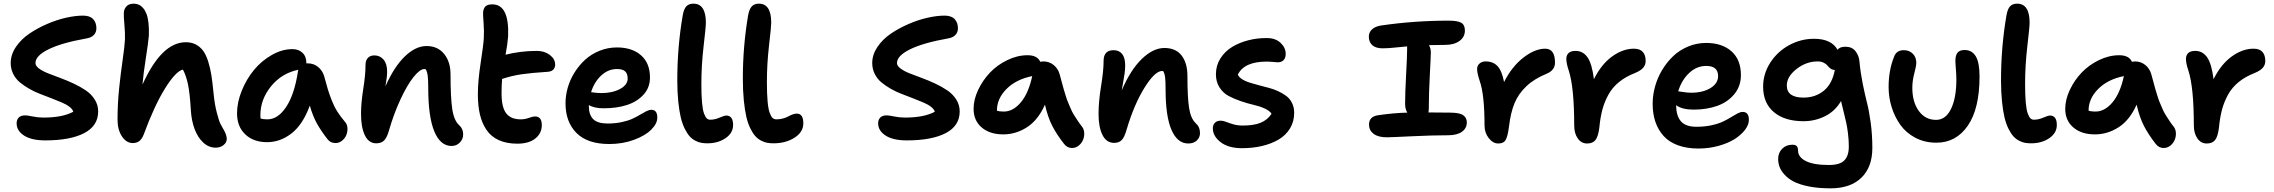

<svg xmlns="http://www.w3.org/2000/svg" viewBox="-20 -780 12553 1060"><path d="M230 -4.9Q154.3 -4.9 113 -31.5Q71.8 -58.1 71.8 -99.1Q71.8 -119.6 83.7 -131.3Q95.7 -143.1 119.1 -143.1Q131.3 -143.1 160.4 -137Q189.5 -130.9 220.2 -130.9Q324.7 -130.9 384.8 -163.1Q380.4 -177.7 362.5 -191.2Q344.7 -204.6 319.8 -214.8Q294.9 -225.1 264.2 -237.3Q233.4 -249.5 202.1 -261.2Q170.9 -272.9 141.6 -289.8Q112.3 -306.6 89.6 -325.4Q66.9 -344.2 53 -371.8Q39.1 -399.4 39.1 -432.1Q39.1 -478 67.6 -520.5Q96.2 -563 141.4 -593.8Q186.5 -624.5 240.2 -647.7Q293.9 -670.9 345.7 -682.4Q397.5 -693.8 438 -693.8Q476.1 -693.8 494.1 -674.6Q512.2 -655.3 512.2 -624Q512.2 -602.1 498.5 -587.2Q484.9 -572.3 458 -567.9Q320.3 -543.5 248 -507.8Q175.8 -472.2 175.8 -432.1Q175.8 -416.5 194.8 -402.1Q213.9 -387.7 244.4 -375.5Q274.9 -363.3 311.8 -349.9Q348.6 -336.4 385.7 -319.1Q422.9 -301.8 453.4 -281.2Q483.9 -260.7 502.9 -230.7Q522 -200.7 522 -165Q522 -85 444.6 -44.9Q367.2 -4.9 230 -4.9Z M712.9 9.8Q677.7 9.8 653.3 -26.9Q628.9 -63.5 628.9 -119.1Q628.9 -206.1 637.7 -291.5Q646.5 -377 657.2 -450Q668 -522.9 669.9 -563Q670.9 -599.6 666.7 -645.3Q662.6 -690.9 663.6 -709Q664.6 -730.5 678.2 -745.1Q691.9 -759.8 719.7 -759.8Q734.4 -759.3 746.6 -753.9Q758.8 -748.5 770 -735.8Q781.2 -723.1 788.8 -703.4Q796.4 -683.6 799.8 -652.8Q803.2 -622.1 801.8 -583Q799.3 -549.3 785.4 -460.7Q771.5 -372.1 766.6 -313Q872.1 -546.9 1005.9 -546.9Q1037.6 -546.9 1061.5 -534.2Q1085.4 -521.5 1101.6 -499.5Q1117.7 -477.5 1129.2 -441.2Q1140.6 -404.8 1147 -364.7Q1153.3 -324.7 1158.7 -268.1Q1164.6 -205.1 1176.8 -158.7Q1189 -112.3 1196.5 -97.2Q1204.1 -82 1220.7 -53.2Q1231.9 -29.8 1231.9 -13.2Q1231.9 6.8 1214.1 21Q1196.3 35.2 1170.9 35.2Q1132.3 35.2 1102.1 7.1Q1071.8 -21 1054.4 -67.4Q1037.1 -113.8 1033.7 -170.9Q1028.3 -264.6 1017.8 -314.2Q1007.3 -363.8 989.7 -396Q949.2 -385.7 890.4 -290.5Q831.5 -195.3 772.9 -36.1Q762.2 -10.3 747.8 -0.2Q733.4 9.8 712.9 9.8Z M1454.6 4.9Q1379.4 4.9 1334 -38.3Q1288.6 -81.5 1288.6 -153.8Q1288.6 -214.8 1314.5 -278.8Q1340.3 -342.8 1381.8 -393.3Q1423.3 -443.8 1480.2 -476.3Q1537.1 -508.8 1594.7 -508.8Q1628.9 -508.8 1650.1 -488.5Q1671.4 -468.3 1671.4 -432.1L1670.4 -430.2H1679.7Q1711.9 -430.2 1736.1 -410.4Q1760.3 -390.6 1769.5 -359.9Q1783.2 -309.6 1790.3 -285.9Q1797.4 -262.2 1811 -227.1Q1824.7 -191.9 1842.3 -164.1Q1859.9 -136.2 1885.7 -106Q1897 -93.3 1898.2 -73.2Q1899.4 -53.2 1892.1 -34.9Q1884.8 -16.6 1868.7 -3.4Q1852.5 9.8 1832.5 9.8Q1803.7 9.8 1787.6 -12.2Q1751.5 -58.6 1729.2 -98.9Q1707 -139.2 1690.4 -196.8Q1651.4 -91.3 1589.1 -43.2Q1526.9 4.9 1454.6 4.9ZM1417.5 -144Q1417.5 -131.8 1418.5 -126Q1432.6 -121.1 1456.5 -121.1Q1514.2 -121.1 1559.6 -189.2Q1605 -257.3 1624.5 -382.8Q1624.5 -389.2 1627.4 -395Q1535.2 -376 1476.3 -303.5Q1417.5 -231 1417.5 -144Z M2473.1 25.9Q2411.1 25.9 2377.7 -54.7Q2344.2 -135.3 2344.2 -295.9Q2344.2 -339.4 2341.3 -362.1Q2338.4 -384.8 2330.1 -397.9Q2328.1 -398.9 2323.2 -398.9Q2298.3 -398.9 2262.9 -354.5Q2227.5 -310.1 2190.7 -230.7Q2153.8 -151.4 2127 -58.1Q2116.2 -20 2100.6 -4.4Q2085 11.2 2057.1 11.2Q2015.6 11.2 1994.4 -33Q1973.1 -77.1 1973.1 -150.9Q1973.1 -211.9 1985.6 -289.6Q1998 -367.2 1998 -421.9Q1998 -445.8 2010.7 -460Q2023.4 -474.1 2046.9 -474.1Q2077.6 -474.1 2097.4 -451.2Q2117.2 -428.2 2117.2 -384.8Q2117.2 -356 2107.9 -303.2Q2155.8 -411.6 2215.3 -468.8Q2274.9 -525.9 2335 -525.9Q2396.5 -525.9 2431.9 -482.4Q2467.3 -439 2467.3 -369.1Q2467.3 -242.2 2476.8 -178.2Q2486.3 -114.3 2515.1 -88.9Q2537.1 -68.4 2537.1 -39.1Q2537.1 -11.7 2518.6 7.1Q2500 25.9 2473.1 25.9Z M2835.9 13.2Q2776.9 13.2 2734.1 -6.1Q2691.4 -25.4 2666.3 -62.3Q2641.1 -99.1 2629.6 -147.7Q2618.2 -196.3 2618.2 -259.8Q2618.2 -332 2633.5 -431.6Q2648.9 -531.2 2650.9 -568.8Q2653.3 -606.9 2649.9 -651.9Q2646.5 -696.8 2647 -709Q2647.9 -731.4 2659.2 -743.7Q2670.4 -755.9 2698.2 -755.9Q2792.5 -755.9 2785.2 -578.1Q2781.7 -534.2 2771 -478Q2855.5 -499 2943.8 -499Q2986.3 -499 3015.6 -476.6Q3044.9 -454.1 3044.9 -423.8Q3044.9 -406.7 3034.9 -396Q3024.9 -385.3 3005.9 -383.8Q2915 -377.9 2860.6 -370.1Q2806.2 -362.3 2752 -344.2Q2749 -308.6 2749 -265.1Q2749 -187.5 2774.7 -154.3Q2800.3 -121.1 2855 -121.1Q2877.9 -121.1 2900.1 -129.2Q2922.4 -137.2 2933.1 -137.2Q2971.2 -137.2 2971.2 -89.8Q2971.2 -43.9 2935.5 -15.4Q2899.9 13.2 2835.9 13.2Z M3344.2 15.1Q3223.1 15.1 3162.6 -45.9Q3102.1 -106.9 3102.1 -210Q3102.1 -252.9 3114.7 -296.9Q3127.4 -340.8 3152.3 -380.4Q3177.2 -419.9 3210.9 -450.7Q3244.6 -481.4 3290.3 -499.8Q3335.9 -518.1 3386.2 -518.1Q3469.2 -518.1 3518.8 -474.9Q3568.4 -431.6 3568.4 -352.1Q3568.4 -296.9 3533.2 -257.8Q3498 -218.8 3441.4 -200.4Q3384.8 -182.1 3313 -182.1Q3260.3 -182.1 3231 -200.2V-192.9Q3231 -146.5 3254.9 -122.3Q3278.8 -98.1 3335 -98.1Q3377.4 -98.1 3413.3 -106Q3449.2 -113.8 3472.4 -124.8Q3495.6 -135.7 3514.2 -147Q3532.7 -158.2 3548.3 -166Q3564 -173.8 3576.2 -173.8Q3608.9 -173.8 3608.9 -130.9Q3608.9 -97.7 3575.4 -64.2Q3542 -30.8 3479.5 -7.8Q3417 15.1 3344.2 15.1ZM3386.2 -398.9Q3337.4 -398.9 3298.8 -362.8Q3260.3 -326.7 3243.2 -271Q3276.4 -266.1 3300.3 -266.1Q3360.8 -266.1 3403.1 -288.8Q3445.3 -311.5 3445.3 -346.2Q3445.3 -373 3431.4 -386Q3417.5 -398.9 3386.2 -398.9Z M3885.3 11.2Q3866.7 11.2 3851.6 8.5Q3836.4 5.9 3818.8 -3.2Q3801.3 -12.2 3787.6 -27.3Q3773.9 -42.5 3760.5 -69.1Q3747.1 -95.7 3738.5 -131.3Q3730 -167 3724.6 -219.5Q3719.2 -272 3719.2 -336.9Q3719.2 -521 3749 -693.8Q3754.9 -729.5 3768.8 -744.6Q3782.7 -759.8 3808.1 -759.8Q3877 -759.8 3877 -654.8Q3877 -630.9 3864.5 -525.1Q3852.1 -419.4 3852.1 -316.9Q3852.1 -255.4 3855.7 -214.4Q3859.4 -173.3 3866.7 -153.6Q3874 -133.8 3881.8 -126.5Q3889.6 -119.1 3900.9 -119.1Q3926.3 -119.1 3952.6 -130.6Q3979 -142.1 3989.3 -142.1Q4027.3 -142.1 4027.3 -89.8Q4027.3 -45.9 3985.8 -17.3Q3944.3 11.2 3885.3 11.2Z M4250 11.2Q4231 11.2 4215.3 8.3Q4199.7 5.4 4181.6 -3.9Q4163.6 -13.2 4149.7 -28.8Q4135.7 -44.4 4122.3 -71.5Q4108.9 -98.6 4100.3 -135.5Q4091.8 -172.4 4086.4 -226.3Q4081.1 -280.3 4081.1 -347.2Q4081.1 -522 4109.9 -693.8Q4116.2 -729.5 4130.4 -744.6Q4144.5 -759.8 4169.9 -759.8Q4237.8 -759.8 4237.8 -654.8Q4237.8 -632.3 4225.8 -530Q4213.9 -427.7 4213.9 -327.1Q4213.9 -262.2 4217.8 -219.7Q4221.7 -177.2 4229.5 -156.5Q4237.3 -135.7 4245.6 -128.4Q4253.9 -121.1 4266.1 -121.1Q4285.6 -121.1 4303.2 -126Q4320.8 -130.9 4331.5 -137Q4342.3 -143.1 4355 -147.9Q4367.7 -152.8 4378.9 -152.8Q4415 -152.8 4415 -99.1Q4415 -50.8 4366.5 -19.8Q4317.9 11.2 4250 11.2Z M4986.3 -4.9Q4910.6 -4.9 4869.4 -31.5Q4828.1 -58.1 4828.1 -99.1Q4828.1 -119.6 4840.1 -131.3Q4852.1 -143.1 4875.5 -143.1Q4887.7 -143.1 4916.7 -137Q4945.8 -130.9 4976.6 -130.9Q5081.1 -130.9 5141.1 -163.1Q5136.7 -177.7 5118.9 -191.2Q5101.1 -204.6 5076.2 -214.8Q5051.3 -225.1 5020.5 -237.3Q4989.7 -249.5 4958.5 -261.2Q4927.2 -272.9 4897.9 -289.8Q4868.7 -306.6 4845.9 -325.4Q4823.2 -344.2 4809.3 -371.8Q4795.4 -399.4 4795.4 -432.1Q4795.4 -478 4824 -520.5Q4852.5 -563 4897.7 -593.8Q4942.9 -624.5 4996.6 -647.7Q5050.3 -670.9 5102.1 -682.4Q5153.8 -693.8 5194.3 -693.8Q5232.4 -693.8 5250.5 -674.6Q5268.6 -655.3 5268.6 -624Q5268.6 -602.1 5254.9 -587.2Q5241.2 -572.3 5214.4 -567.9Q5076.7 -543.5 5004.4 -507.8Q4932.1 -472.2 4932.1 -432.1Q4932.1 -416.5 4951.2 -402.1Q4970.2 -387.7 5000.7 -375.5Q5031.2 -363.3 5068.1 -349.9Q5105 -336.4 5142.1 -319.1Q5179.2 -301.8 5209.7 -281.2Q5240.2 -260.7 5259.3 -230.7Q5278.3 -200.7 5278.3 -165Q5278.3 -85 5200.9 -44.9Q5123.5 -4.9 4986.3 -4.9Z M5519 -38.1Q5444.3 -38.1 5399.7 -76.4Q5355 -114.7 5355 -179.2Q5355 -230 5380.1 -283.4Q5405.3 -336.9 5445.6 -379.2Q5485.8 -421.4 5541.3 -448.2Q5596.7 -475.1 5652.8 -475.1Q5707 -475.1 5723.1 -439Q5734.9 -440.9 5739.7 -440.9Q5772.9 -440.9 5797.1 -421.1Q5821.3 -401.4 5830.1 -370.1Q5832 -363.8 5841.3 -329.1Q5850.6 -294.4 5852.5 -287.8Q5854.5 -281.2 5863 -253.4Q5871.6 -225.6 5876 -216.3Q5880.4 -207 5889.6 -184.3Q5898.9 -161.6 5907.5 -148.4Q5916 -135.3 5928 -116.5Q5939.9 -97.7 5954.1 -80.1Q5964.8 -66.4 5965.8 -46.1Q5966.8 -25.9 5959.2 -7.6Q5951.7 10.7 5935.3 23.9Q5918.9 37.1 5897.9 37.1Q5872.6 37.1 5855 15.1Q5814.5 -36.6 5789.8 -84.2Q5765.1 -131.8 5749 -202.1Q5710.9 -116.7 5649.7 -77.4Q5588.4 -38.1 5519 -38.1ZM5483.9 -169.9V-168.9Q5498 -164.1 5522 -164.1Q5573.2 -164.1 5616 -215.1Q5658.7 -266.1 5678.7 -359.9Q5589.4 -341.8 5536.6 -288.6Q5483.9 -235.4 5483.9 -169.9Z M6540 12.2Q6480.5 12.2 6447.8 -62.5Q6415 -137.2 6415 -287.1Q6415 -331.1 6412.4 -352.8Q6409.7 -374.5 6401.9 -387.2Q6399.9 -388.2 6396 -388.2Q6356 -388.2 6298.3 -295.4Q6240.7 -202.6 6199.7 -64Q6188 -22.5 6172.9 -6.8Q6157.7 8.8 6130.9 8.8Q6088.4 8.8 6066.7 -34.7Q6044.9 -78.1 6044.9 -150.9Q6044.9 -218.8 6058.8 -304.4Q6072.8 -390.1 6072.8 -443.8Q6072.8 -502.9 6127.9 -502.9Q6158.2 -502.9 6175 -482.2Q6191.9 -461.4 6191.9 -418.9Q6191.9 -397 6189 -376.2Q6186 -355.5 6180.9 -327.6Q6175.8 -299.8 6172.9 -280.8Q6221.2 -394 6283.7 -454.6Q6346.2 -515.1 6408.7 -515.1Q6471.2 -515.1 6503.4 -473.6Q6535.6 -432.1 6535.6 -359.9Q6535.6 -242.2 6544.7 -184.1Q6553.7 -126 6581.1 -100.1Q6605 -79.1 6605 -44.9Q6605 -21.5 6587.6 -4.6Q6570.3 12.2 6540 12.2Z M6836.9 38.1Q6761.7 38.1 6718.8 4.9Q6675.8 -28.3 6675.8 -71.8Q6675.8 -90.3 6687.3 -102.1Q6698.7 -113.8 6719.2 -113.8Q6732.4 -113.8 6749 -107.2Q6765.6 -100.6 6788.6 -93.8Q6811.5 -86.9 6840.8 -86.9Q6902.3 -86.9 6939.9 -102.3Q6977.5 -117.7 7000 -151.9Q6989.7 -168.5 6961.7 -181.2Q6933.6 -193.8 6900.1 -201.4Q6866.7 -209 6829.6 -221.7Q6792.5 -234.4 6762.5 -250.5Q6732.4 -266.6 6712.6 -297.4Q6692.9 -328.1 6692.9 -370.1Q6692.9 -418.5 6717.8 -457.8Q6742.7 -497.1 6783.4 -521.5Q6824.2 -545.9 6874.3 -558.3Q6924.3 -570.8 6977.1 -569.8Q7022.5 -569.3 7050.3 -543Q7078.1 -516.6 7078.1 -482.9Q7078.1 -460.4 7066.7 -448.2Q7055.2 -436 7034.2 -436Q7026.4 -436 7007.6 -438Q6988.8 -439.9 6973.1 -439.9Q6849.1 -439.9 6814 -368.2Q6820.3 -353.5 6837.9 -342.3Q6855.5 -331.1 6878.2 -324.2Q6900.9 -317.4 6928.5 -309.8Q6956.1 -302.2 6983.4 -295.4Q7010.7 -288.6 7036.4 -276.6Q7062 -264.6 7081.5 -250Q7101.1 -235.4 7113 -211.4Q7125 -187.5 7125 -157.2Q7125 -109.4 7102.1 -71.3Q7079.1 -33.2 7039.3 -9.8Q6999.5 13.7 6948 25.9Q6896.5 38.1 6836.9 38.1Z M7636.2 -22Q7588.4 -22 7563.2 -41.3Q7538.1 -60.5 7538.1 -91.8Q7538.1 -137.2 7589.4 -144Q7677.2 -156.7 7749.5 -158.2Q7737.3 -178.7 7737.3 -206.1Q7737.3 -265.1 7742.9 -367.9Q7748.5 -470.7 7748.5 -506.8V-523.9Q7727.1 -522 7698 -519Q7668.9 -516.1 7650.1 -514.6Q7631.3 -513.2 7614.3 -513.2Q7574.7 -513.2 7555.9 -530.8Q7537.1 -548.3 7537.1 -577.1Q7537.1 -601.6 7554.7 -617.9Q7572.3 -634.3 7604.5 -639.2Q7788.6 -666 7978.5 -666Q8027.8 -666 8047.6 -654.1Q8067.4 -642.1 8067.4 -611.8Q8067.4 -575.2 8037.4 -553.7Q8007.3 -532.2 7959.5 -532.2Q7909.7 -532.2 7869.1 -530.8Q7879.4 -512.7 7879.4 -490.2Q7879.4 -470.7 7873.8 -366Q7868.2 -261.2 7868.2 -182.1Q7868.2 -170.9 7866.2 -159.2Q7901.4 -158.2 7984.4 -158.2Q8037.6 -158.2 8057.9 -144Q8078.1 -129.9 8078.1 -104Q8078.1 -72.3 8051.3 -52.7Q8024.4 -33.2 7974.1 -33.2Q7885.7 -33.2 7772 -27.6Q7658.2 -22 7636.2 -22Z M8252 12.2Q8222.2 12.2 8199 -17.6Q8175.8 -47.4 8175.8 -87.9Q8175.8 -258.8 8148.9 -334Q8134.8 -377 8134.8 -398.9Q8134.8 -417.5 8148.2 -429.2Q8161.6 -440.9 8182.1 -440.9Q8222.7 -440.9 8247.1 -415.5Q8271.5 -390.1 8283.7 -327.1Q8326.2 -412.1 8390.1 -461.7Q8454.1 -511.2 8510.7 -511.2Q8564.9 -511.2 8564.9 -434.1Q8564.9 -393.1 8521 -374Q8450.2 -345.2 8406.2 -303.2Q8362.3 -261.2 8341.1 -209.2Q8319.8 -157.2 8311 -82Q8303.7 -25.9 8292.2 -6.8Q8280.8 12.2 8252 12.2Z M8741.7 12.2Q8710.4 12.2 8690.7 -15.6Q8670.9 -43.5 8670.9 -87.9Q8670.9 -298.8 8640.6 -391.1Q8627.4 -430.2 8627.4 -455.1Q8627.4 -475.6 8640.1 -487.3Q8652.8 -499 8678.7 -499Q8719.2 -499 8744.1 -463.9Q8769 -428.7 8779.8 -342.8Q8820.3 -424.8 8879.9 -468Q8939.5 -511.2 9000.5 -511.2Q9033.7 -511.2 9049.6 -493.4Q9065.4 -475.6 9065.4 -443.8Q9065.4 -421.9 9051.8 -406Q9038.1 -390.1 9006.8 -377Q8955.1 -356.9 8918.5 -327.1Q8881.8 -297.4 8859.9 -257.6Q8837.9 -217.8 8826.4 -174.6Q8814.9 -131.3 8809.6 -75.2Q8803.2 -24.9 8787.8 -6.3Q8772.5 12.2 8741.7 12.2Z M9356.9 40Q9292.5 40 9243.4 22Q9194.3 3.9 9164.3 -29.5Q9134.3 -63 9119.1 -107.4Q9104 -151.9 9104 -207Q9104 -254.4 9117.2 -302.2Q9130.4 -350.1 9156.2 -393.3Q9182.1 -436.5 9217.3 -470Q9252.4 -503.4 9299.8 -523.2Q9347.2 -543 9399.9 -543Q9486.8 -543 9539.1 -496.8Q9591.3 -450.7 9591.3 -365.2Q9591.3 -304.2 9554.7 -260Q9518.1 -215.8 9460 -195.3Q9401.9 -174.8 9330.1 -174.8Q9266.6 -174.8 9233.9 -199.2V-198.2Q9233.9 -140.6 9260 -110.4Q9286.1 -80.1 9346.2 -80.1Q9391.6 -80.1 9429.9 -88.6Q9468.3 -97.2 9492.9 -109.1Q9517.6 -121.1 9536.9 -133.1Q9556.2 -145 9572.3 -153.6Q9588.4 -162.1 9601.1 -162.1Q9635.3 -162.1 9635.3 -118.2Q9635.3 -91.3 9614 -63.2Q9592.8 -35.2 9556.6 -12.2Q9520.5 10.7 9467.5 25.4Q9414.6 40 9356.9 40ZM9399.9 -416Q9346.7 -416 9305.2 -376.7Q9263.7 -337.4 9245.1 -275.9Q9248 -275.9 9272.5 -272Q9296.9 -268.1 9316.9 -268.1Q9380.9 -268.1 9423.1 -293.7Q9465.3 -319.3 9465.3 -359.9Q9465.3 -416 9399.9 -416Z M10085.9 259.8Q10018.6 259.8 9966.3 249.3Q9914.1 238.8 9882.8 222.4Q9851.6 206.1 9831.5 183.6Q9811.5 161.1 9804.2 140.1Q9796.9 119.1 9796.9 97.2Q9796.9 64 9818.8 41.5Q9840.8 19 9876 19Q9892.6 19 9899.7 26.9Q9906.7 34.7 9906.7 50.8Q9906.7 87.4 9949.5 109.1Q9992.2 130.9 10077.1 130.9Q10137.2 130.9 10162.1 105.7Q10187 80.6 10187 28.8Q10187 -7.3 10182.4 -43.9Q10177.7 -80.6 10172.6 -103.3Q10167.5 -126 10158 -164.6Q10148.4 -203.1 10144 -222.2Q10110.8 -165.5 10055.2 -138.2Q9999.5 -110.8 9937 -110.8Q9833 -110.8 9773.4 -160.9Q9713.9 -210.9 9713.9 -301.8Q9713.9 -372.6 9753.2 -433.8Q9792.5 -495.1 9857.2 -530.5Q9921.9 -565.9 9995.1 -565.9Q10090.8 -565.9 10125 -504.9Q10135.7 -522 10168.9 -522Q10204.6 -522 10224.1 -497.1Q10243.7 -472.2 10246.1 -437Q10251.5 -378.9 10263.9 -317.1Q10276.4 -255.4 10287.6 -211.9Q10298.8 -168.5 10307.9 -102.1Q10316.9 -35.6 10316.9 37.1Q10316.9 142.1 10256.6 200.9Q10196.3 259.8 10085.9 259.8ZM9844.7 -308.1Q9844.7 -241.2 9937 -241.2Q10003.4 -241.2 10049.8 -279.8Q10096.2 -318.4 10109.9 -395L10108.9 -394Q10096.2 -394 10086.2 -401.4Q10076.2 -408.7 10069.6 -417.5Q10063 -426.3 10048.8 -433.6Q10034.7 -440.9 10015.1 -440.9Q9951.7 -440.9 9898.2 -398.9Q9844.7 -356.9 9844.7 -308.1Z M10670.4 7.8Q10606 7.8 10554.2 -19.5Q10502.4 -46.9 10470.9 -91.6Q10439.5 -136.2 10423.1 -189.7Q10406.7 -243.2 10406.7 -299.8Q10406.7 -391.6 10436.5 -465.8Q10449.2 -502.9 10490.7 -502.9Q10521 -502.9 10540.3 -483.4Q10559.6 -463.9 10559.6 -433.1Q10559.6 -416.5 10548.6 -375.2Q10537.6 -334 10537.6 -295.9Q10537.6 -216.3 10573.5 -167.2Q10609.4 -118.2 10668.5 -118.2Q10722.2 -118.2 10751.5 -179.2Q10780.8 -240.2 10780.8 -340.8Q10780.8 -366.7 10778.1 -398.7Q10775.4 -430.7 10775.4 -444.8Q10775.4 -474.1 10787.1 -489Q10798.8 -503.9 10826.7 -503.9Q10866.7 -503.9 10887.7 -469.5Q10908.7 -435.1 10908.7 -357.9Q10908.7 -180.2 10844 -86.2Q10779.3 7.8 10670.4 7.8Z M11193.4 11.2Q11174.8 11.2 11159.7 8.5Q11144.5 5.9 11127 -3.2Q11109.4 -12.2 11095.7 -27.3Q11082 -42.5 11068.6 -69.1Q11055.2 -95.7 11046.6 -131.3Q11038.1 -167 11032.7 -219.5Q11027.3 -272 11027.3 -336.9Q11027.3 -521 11057.1 -693.8Q11063 -729.5 11076.9 -744.6Q11090.8 -759.8 11116.2 -759.8Q11185.1 -759.8 11185.1 -654.8Q11185.1 -630.9 11172.6 -525.1Q11160.2 -419.4 11160.2 -316.9Q11160.2 -255.4 11163.8 -214.4Q11167.5 -173.3 11174.8 -153.6Q11182.1 -133.8 11189.9 -126.5Q11197.8 -119.1 11209 -119.1Q11234.4 -119.1 11260.7 -130.6Q11287.1 -142.1 11297.4 -142.1Q11335.4 -142.1 11335.4 -89.8Q11335.4 -45.9 11293.9 -17.3Q11252.4 11.2 11193.4 11.2Z M11545.9 -38.1Q11471.2 -38.1 11426.5 -76.4Q11381.8 -114.7 11381.8 -179.2Q11381.8 -230 11407 -283.4Q11432.1 -336.9 11472.4 -379.2Q11512.7 -421.4 11568.1 -448.2Q11623.5 -475.1 11679.7 -475.1Q11733.9 -475.1 11750 -439Q11761.7 -440.9 11766.6 -440.9Q11799.8 -440.9 11824 -421.1Q11848.1 -401.4 11856.9 -370.1Q11858.9 -363.8 11868.2 -329.1Q11877.4 -294.4 11879.4 -287.8Q11881.3 -281.2 11889.9 -253.4Q11898.4 -225.6 11902.8 -216.3Q11907.2 -207 11916.5 -184.3Q11925.8 -161.6 11934.3 -148.4Q11942.9 -135.3 11954.8 -116.5Q11966.8 -97.7 11981 -80.1Q11991.7 -66.4 11992.7 -46.1Q11993.7 -25.9 11986.1 -7.6Q11978.5 10.7 11962.2 23.9Q11945.8 37.1 11924.8 37.1Q11899.4 37.1 11881.8 15.1Q11841.3 -36.6 11816.7 -84.2Q11792 -131.8 11775.9 -202.1Q11737.8 -116.7 11676.5 -77.4Q11615.2 -38.1 11545.9 -38.1ZM11510.7 -169.9V-168.9Q11524.9 -164.1 11548.8 -164.1Q11600.1 -164.1 11642.8 -215.1Q11685.5 -266.1 11705.6 -359.9Q11616.2 -341.8 11563.5 -288.6Q11510.7 -235.4 11510.7 -169.9Z M12162.6 12.2Q12131.3 12.2 12111.6 -15.6Q12091.8 -43.5 12091.8 -87.9Q12091.8 -298.8 12061.5 -391.1Q12048.3 -430.2 12048.3 -455.1Q12048.3 -475.6 12061 -487.3Q12073.7 -499 12099.6 -499Q12140.1 -499 12165 -463.9Q12189.9 -428.7 12200.7 -342.8Q12241.2 -424.8 12300.8 -468Q12360.4 -511.2 12421.4 -511.2Q12454.6 -511.2 12470.5 -493.4Q12486.3 -475.6 12486.3 -443.8Q12486.3 -421.9 12472.7 -406Q12459 -390.1 12427.7 -377Q12376 -356.9 12339.4 -327.1Q12302.7 -297.4 12280.8 -257.6Q12258.8 -217.8 12247.3 -174.6Q12235.8 -131.3 12230.5 -75.2Q12224.1 -24.9 12208.7 -6.3Q12193.4 12.2 12162.6 12.2Z"/></svg>

Font: Shantell Sans Irregular
Style: Regular
Weight: 600
Designer: Stephen Nixon, Anya Danilova, Shantell Martin
Foundry: Arrow Type
Version: Version 1.006;[9816181b4]